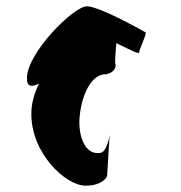

<svg xmlns="http://www.w3.org/2000/svg" viewBox="-20 -880 571 606"><path d="M65 -633C65 -605 80 -605 103 -616C88 -585 79 -553 79 -523C77 -397 187 -294 250 -294C300 -294 316 -318 318 -324L326 -454C326 -454 318 -397 294 -397C247 -392 227 -452 231 -508C235 -563 259 -637 306 -645C342 -646 348 -672 344 -679C342 -683 345 -716 347 -744C374 -731 419 -707 419 -714C419 -724 446 -778 439 -778C439 -778 296 -860 254 -860C212 -860 65 -713 65 -633Z"/></svg>

Font: Ampere
Style: UltCnd
Weight: 400
Version: Version 1